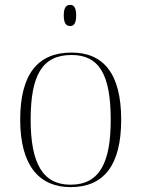

<svg xmlns="http://www.w3.org/2000/svg" viewBox="-20 -759 581 789"><path d="M268 -652C283 -652 293 -662 293 -696C293 -729 283 -739 268 -739C253 -739 242 -729 242 -696C242 -662 253 -652 268 -652ZM270 10C406 10 478 -79 478 -267C478 -458 404 -543 274 -543C135 -543 63 -454 63 -267C63 -79 141 10 270 10ZM270 0C155 0 106 -89 106 -267C106 -451 154 -533 274 -533C386 -533 435 -455 435 -267C435 -95 392 0 270 0Z"/></svg>

Font: Noto Serif Display ExtraLight
Style: Regular
Weight: 200
Designer: Monotype Design Team
Foundry: Monotype Imaging Inc.
Version: Version 2.009